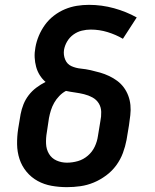

<svg xmlns="http://www.w3.org/2000/svg" viewBox="-20 -764 640 792"><path d="M256 8Q224 8 193 2.5Q162 -3 135.5 -17.5Q109 -32 89.5 -55.5Q70 -79 60.5 -108Q51 -137 50.5 -169Q50 -201 55 -233L65 -293Q69 -314 77 -334Q85 -354 98.5 -371.5Q112 -389 130 -402.5Q148 -416 168 -426Q154 -438 144 -454Q134 -470 129 -488.5Q124 -507 123 -527Q122 -547 126 -568Q130 -592 140 -616Q150 -640 165.5 -661.5Q181 -683 202.5 -699.5Q224 -716 248 -726Q272 -736 297 -740Q322 -744 347 -744Q400 -744 450.5 -730Q501 -716 544 -692L487 -604Q458 -621 424 -631.5Q390 -642 354 -642Q336 -642 317.5 -637.5Q299 -633 283 -621.5Q267 -610 257 -593Q247 -576 244 -558Q241 -537 249 -518Q257 -499 275 -491Q293 -483 313.5 -481Q334 -479 354 -474.5Q374 -470 393 -464.5Q412 -459 430 -450.5Q448 -442 463.5 -430.5Q479 -419 490.5 -403.5Q502 -388 509 -369.5Q516 -351 518 -330.5Q520 -310 517.5 -289Q515 -268 512 -247L502 -187Q497 -160 487 -133Q477 -106 459.5 -82Q442 -58 417.5 -40Q393 -22 366.5 -11Q340 0 312 4Q284 8 256 8ZM256 -93Q279 -93 301.5 -99.5Q324 -106 342.5 -122Q361 -138 371 -159.5Q381 -181 384 -203L394 -264Q398 -283 397.5 -302.5Q397 -322 387.5 -337.5Q378 -353 361.5 -362Q345 -371 326.5 -375.5Q308 -380 289.5 -382.5Q271 -385 252 -389Q237 -381 224.5 -368Q212 -355 203.5 -340Q195 -325 190 -309Q185 -293 182 -277L173 -217Q169 -194 170 -171Q171 -148 182 -129.5Q193 -111 213 -102Q233 -93 256 -93Z"/></svg>

Font: Iosevka SS04 Extended
Style: Bold Italic
Weight: 700
Width: 7
Italic angle: -9°
Monospace: yes
Designer: Belleve Invis
Foundry: Belleve Invis
Version: Version 19.0.0; ttfautohint (v1.8.4)